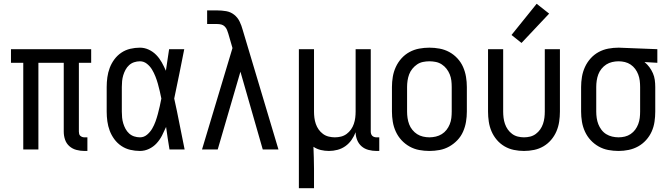

<svg xmlns="http://www.w3.org/2000/svg" viewBox="-20 -790 3540 1015"><path d="M426 8H442V-64H426Q420 -64 414.5 -66Q409 -68 404.5 -72Q400 -76 398.5 -82Q397 -88 397 -94V-458H462V-530H38V-458H103V0H183V-458H317V-94Q317 -72 324 -51.5Q331 -31 347 -17Q363 -3 384 2.5Q405 8 426 8Z M720 8Q745 8 768 -3Q791 -14 808 -32.5Q825 -51 836.5 -73.5Q848 -96 858 -119Q862 -89 866.5 -59.5Q871 -30 876 0H956Q942 -67 929 -134.5Q916 -202 901 -269Q915 -334 928 -399.5Q941 -465 954 -530H874Q870 -502 865.5 -473.5Q861 -445 857 -416Q847 -439 835 -460.5Q823 -482 806 -499.5Q789 -517 766.5 -527.5Q744 -538 720 -538Q694 -538 668.5 -532Q643 -526 621.5 -511.5Q600 -497 584.5 -476Q569 -455 560 -431Q551 -407 547.5 -381.5Q544 -356 544 -330V-200Q544 -174 547.5 -148.5Q551 -123 560 -99Q569 -75 584.5 -54Q600 -33 621.5 -18.5Q643 -4 668.5 2Q694 8 720 8ZM720 -64Q704 -64 689 -69Q674 -74 662.5 -84.5Q651 -95 643.5 -109Q636 -123 631.5 -138Q627 -153 625.5 -168.5Q624 -184 624 -200V-330Q624 -346 625.5 -361.5Q627 -377 631.5 -392Q636 -407 643.5 -421Q651 -435 662.5 -445.5Q674 -456 689 -461Q704 -466 720 -466Q740 -466 756.5 -453Q773 -440 783.5 -422.5Q794 -405 801.5 -386Q809 -367 814.5 -347.5Q820 -328 824.5 -308.5Q829 -289 833 -269Q829 -248 824.5 -228Q820 -208 814.5 -187.5Q809 -167 802 -147.5Q795 -128 784.5 -110Q774 -92 757.5 -78Q741 -64 720 -64Z M1048 0H1131L1251 -411L1369 0H1452L1263 -632Q1257 -655 1246.5 -676.5Q1236 -698 1217.5 -712.5Q1199 -727 1175.5 -731Q1152 -735 1128 -735H1075V-663H1128Q1139 -663 1149.5 -660.5Q1160 -658 1168 -650Q1176 -642 1180 -632Q1184 -622 1187 -612L1209 -536Z M1560 205H1640V102Q1640 73 1639 44Q1638 15 1637 -14Q1655 -2 1676 3Q1697 8 1719 8Q1742 8 1764.5 2Q1787 -4 1806 -17.5Q1825 -31 1838.5 -50.5Q1852 -70 1860 -91Q1860 -70 1868 -50Q1876 -30 1891.5 -16.5Q1907 -3 1928 2.5Q1949 8 1970 8H1985V-64H1970Q1964 -64 1958 -66Q1952 -68 1948 -72Q1944 -76 1942 -82Q1940 -88 1940 -94V-530H1860V-200Q1860 -184 1858 -167.5Q1856 -151 1850.5 -135Q1845 -119 1835.5 -105.5Q1826 -92 1812.5 -82Q1799 -72 1783 -68Q1767 -64 1750 -64Q1734 -64 1717.5 -68Q1701 -72 1687.5 -82Q1674 -92 1664.5 -105.5Q1655 -119 1649.5 -135Q1644 -151 1642 -167.5Q1640 -184 1640 -200V-530H1560Z M2250 8Q2277 8 2304 3Q2331 -2 2355 -15.5Q2379 -29 2398 -49Q2417 -69 2428 -94Q2439 -119 2443.5 -146Q2448 -173 2448 -200V-330Q2448 -357 2443.5 -384Q2439 -411 2428 -436Q2417 -461 2398 -481.5Q2379 -502 2355 -515Q2331 -528 2304 -533Q2277 -538 2250 -538Q2223 -538 2196 -533Q2169 -528 2145 -515Q2121 -502 2102.5 -481.5Q2084 -461 2072.5 -436Q2061 -411 2056.5 -384Q2052 -357 2052 -330V-200Q2052 -173 2056.5 -146Q2061 -119 2072.5 -94Q2084 -69 2102.5 -49Q2121 -29 2145 -15.5Q2169 -2 2196 3Q2223 8 2250 8ZM2250 -64Q2233 -64 2216 -68Q2199 -72 2185 -81Q2171 -90 2160 -103.5Q2149 -117 2143 -133Q2137 -149 2134.5 -166Q2132 -183 2132 -200V-330Q2132 -347 2134.5 -364Q2137 -381 2143 -397Q2149 -413 2160 -426.5Q2171 -440 2185 -449.5Q2199 -459 2216 -462.5Q2233 -466 2250 -466Q2267 -466 2284 -462.5Q2301 -459 2315.5 -449.5Q2330 -440 2340.5 -426.5Q2351 -413 2357.5 -397Q2364 -381 2366 -364Q2368 -347 2368 -330V-200Q2368 -183 2366 -166Q2364 -149 2357.5 -133Q2351 -117 2340.5 -103.5Q2330 -90 2315.5 -81Q2301 -72 2284 -68Q2267 -64 2250 -64Z M2750 8Q2777 8 2803.5 2.5Q2830 -3 2853 -16.5Q2876 -30 2893.5 -50.5Q2911 -71 2921.5 -95.5Q2932 -120 2936 -146.5Q2940 -173 2940 -200V-530H2860V-200Q2860 -184 2858 -167.5Q2856 -151 2850.5 -135Q2845 -119 2835.5 -105.5Q2826 -92 2812.5 -82Q2799 -72 2783 -68Q2767 -64 2750 -64Q2734 -64 2717.5 -68Q2701 -72 2687.5 -82Q2674 -92 2664.5 -105.5Q2655 -119 2649.5 -135Q2644 -151 2642 -167.5Q2640 -184 2640 -200V-530H2560V-200Q2560 -173 2564 -146.5Q2568 -120 2578.5 -95.5Q2589 -71 2606.5 -50.5Q2624 -30 2647 -16.5Q2670 -3 2696.5 2.5Q2723 8 2750 8ZM2737 -563 2883 -718 2817 -770 2684 -605Z M3250 8Q3277 8 3303.5 2.5Q3330 -3 3353.5 -16Q3377 -29 3395.5 -49.5Q3414 -70 3425 -94.5Q3436 -119 3440 -146Q3444 -173 3444 -200V-330Q3444 -349 3441.5 -367.5Q3439 -386 3431.5 -403Q3424 -420 3413 -435Q3402 -450 3387 -462L3455 -458V-530L3251 -538H3250Q3223 -538 3196 -533Q3169 -528 3145 -515Q3121 -502 3102.5 -481.5Q3084 -461 3072.5 -436Q3061 -411 3056.5 -384Q3052 -357 3052 -330V-200Q3052 -173 3056.5 -146Q3061 -119 3072.5 -94Q3084 -69 3102.5 -49Q3121 -29 3145 -15.5Q3169 -2 3196 3Q3223 8 3250 8ZM3250 -64Q3233 -64 3216 -68Q3199 -72 3184.5 -81Q3170 -90 3159.5 -104Q3149 -118 3143 -133.5Q3137 -149 3134.5 -166Q3132 -183 3132 -200V-330Q3132 -347 3134.5 -364Q3137 -381 3143 -397Q3149 -413 3160 -426.5Q3171 -440 3185 -449Q3199 -458 3216 -462Q3233 -466 3250 -466Q3267 -466 3283.5 -462Q3300 -458 3314 -448.5Q3328 -439 3338 -425.5Q3348 -412 3354 -396Q3360 -380 3362 -363.5Q3364 -347 3364 -330V-200Q3364 -183 3362 -166.5Q3360 -150 3354 -134Q3348 -118 3338 -104.5Q3328 -91 3314 -81.5Q3300 -72 3283.5 -68Q3267 -64 3250 -64Q3250 -64 3250 -64Q3250 -64 3250 -64Z"/></svg>

Font: Iosevka SS09
Style: Regular
Weight: 400
Monospace: yes
Designer: Belleve Invis
Foundry: Belleve Invis
Version: Version 5.2.1; ttfautohint (v1.8.3)